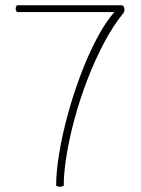

<svg xmlns="http://www.w3.org/2000/svg" viewBox="-20 -708 539 732"><path d="M223 0Q216 4 209 4Q202 4 194 0Q194 -52 205.5 -122.5Q217 -193 238 -270Q259 -347 287 -421.5Q315 -496 348 -559Q381 -622 416 -662Q324 -662 231 -662Q138 -662 46 -662Q42 -664 40.5 -669.5Q39 -675 40.5 -680.5Q42 -686 46 -688Q94 -688 141.5 -688Q189 -688 237 -688H441Q452 -688 454 -677Q456 -666 451 -659Q411 -610 376 -543.5Q341 -477 312.5 -402.5Q284 -328 264 -254Q244 -180 233.5 -114Q223 -48 223 0Z"/></svg>

Font: Arima Thin
Style: Regular
Weight: 100
Designer: Joana Correia and Natanael Gama
Foundry: NDISCOVER
Version: Version 1.101;gftools[0.9.23]